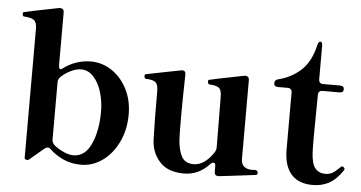

<svg xmlns="http://www.w3.org/2000/svg" viewBox="-52 -840 1777 946"><g transform="rotate(5 837.0 -367.0)"><path d="M591 -254Q591 -178 561.5 -117Q532 -56 483.5 -21.5Q435 13 379 13Q329 13 290 -5Q251 -23 223 -50Q216 -57 208 -57Q201 -57 193 -51L122 9Q117 13 114 13L108 12Q104 11 101.5 9Q99 7 99 3V-635Q99 -667 85 -677.5Q71 -688 37 -690Q32 -690 30.5 -692Q29 -694 28 -699V-705Q28 -711 34 -712Q43 -715 205 -747H210Q218 -747 223 -742Q228 -737 228 -728V-468Q228 -455 232.5 -449.5Q237 -444 244 -450Q308 -498 384 -498Q439 -498 486.5 -466.5Q534 -435 562.5 -379.5Q591 -324 591 -254ZM454 -256Q454 -305 440.5 -351Q427 -397 400.5 -426Q374 -455 339 -455Q315 -455 288 -442Q261 -429 239 -408Q228 -397 228 -382V-98Q228 -83 242 -70Q265 -52 290.5 -41Q316 -30 337 -30Q394 -30 424 -95.5Q454 -161 454 -256Z M1249 -22Q1249 -14 1242 -12Q1239 -11 1186 -5Q1133 1 1103 5L1060 10H1057Q1038 10 1038 -10V-37Q1038 -54 1028 -54Q1021 -54 1013 -46Q960 12 887 12Q806 12 766 -33.5Q726 -79 724 -142Q721 -224 721 -382Q721 -414 707.5 -425Q694 -436 661 -436Q652 -437 652 -451Q652 -458 658 -459Q681 -464 731.5 -474Q782 -484 829 -493L835 -494Q852 -494 852 -474Q849 -345 849 -263Q849 -185 851 -149Q855 -98 872 -68Q889 -38 931 -38Q959 -38 984 -56Q1009 -74 1029 -105Q1037 -117 1037 -131L1035 -381Q1035 -414 1021.5 -424.5Q1008 -435 975 -436Q966 -437 966 -452Q966 -458 972 -459Q981 -462 1143 -494H1148Q1156 -494 1161 -489Q1166 -484 1166 -475V-84Q1166 -37 1219 -35L1233 -36Q1249 -36 1249 -22Z M1381 -142V-432Q1381 -442 1375.5 -447.5Q1370 -453 1360 -453H1313Q1292 -453 1292 -470Q1292 -487 1310 -491Q1375 -507 1421.5 -550Q1468 -593 1487 -675Q1491 -694 1501 -694Q1506 -694 1508.5 -688.5Q1511 -683 1511 -673V-508Q1511 -498 1516.5 -492.5Q1522 -487 1532 -487H1615Q1636 -487 1636 -470Q1636 -453 1615 -453H1532Q1522 -453 1516.5 -447.5Q1511 -442 1511 -432L1509 -227Q1509 -160 1510 -147Q1513 -90 1531.5 -68.5Q1550 -47 1581 -47Q1601 -47 1616 -55.5Q1631 -64 1652 -85Q1657 -91 1661 -91Q1665 -91 1669.5 -87Q1674 -83 1674 -79Q1674 -77 1672 -73Q1641 -26 1605 -6.5Q1569 13 1524 13Q1455 13 1419 -26.5Q1383 -66 1381 -142Z"/></g></svg>

Font: Shippori Mincho B1 ExtraBold
Style: Regular
Weight: 800
Designer: FONTDASU
Foundry: FONTDASU / Google Inc. / but / Adobe
Version: Version 3.110; ttfautohint (v1.8.3)